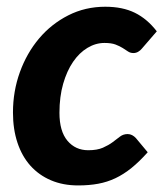

<svg xmlns="http://www.w3.org/2000/svg" viewBox="-20 -543 492 570"><path d="M418.5 -91Q393.5 -63 370.2 -44.2Q347 -25.5 322.8 -14Q298.5 -2.5 271.5 2.5Q244.5 7.5 212 7.5Q167 7.5 131.2 -7.8Q95.5 -23 70.2 -51.2Q45 -79.5 31.8 -119.5Q18.5 -159.5 18.5 -209Q18.5 -272 39 -328.8Q59.5 -385.5 96 -428.8Q132.5 -472 182.8 -497.5Q233 -523 292.5 -523Q344 -523 380.5 -505Q417 -487 445.5 -450L401 -398.5Q396.5 -393 390 -389.2Q383.5 -385.5 376 -385.5Q367 -385.5 360 -390.2Q353 -395 344.2 -400.5Q335.5 -406 323 -410.8Q310.5 -415.5 290 -415.5Q264 -415.5 239.8 -401Q215.5 -386.5 197 -359.5Q178.5 -332.5 167.5 -294.2Q156.5 -256 156.5 -208Q156.5 -153.5 180.2 -125.2Q204 -97 242 -97Q268.5 -97 285.5 -104.5Q302.5 -112 314.5 -121Q326.5 -130 336.2 -137.5Q346 -145 359 -145Q366 -145 372.2 -141.8Q378.5 -138.5 383.5 -133L418.5 -91Z"/></svg>

Font: Lato Heavy
Style: Italic
Weight: 800
Italic angle: -7°
Designer: Lukasz Dziedzic
Foundry: tyPoland Lukasz Dziedzic
Version: Version 2.007; 2014-02-27